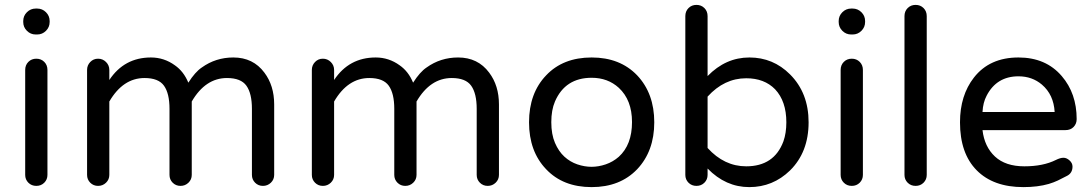

<svg xmlns="http://www.w3.org/2000/svg" viewBox="-20 -755 4466 785"><path d="M174 -469V-40Q174 -21 161 -8Q148 5 128.5 5Q109 5 96 -8Q83 -21 83 -40V-469Q83 -489 96 -502Q109 -515 128.5 -515Q148 -515 161 -502Q174 -489 174 -469ZM183 -665Q183 -644 168 -629Q153 -614 132 -614H126Q105 -614 90 -629Q75 -644 75 -665V-669Q75 -690 90 -705Q105 -720 126 -720H132Q153 -720 168 -705Q183 -690 183 -669Z M427 -428Q488 -520 597 -520Q651 -520 695 -488Q731 -463 750 -417Q778 -461 805 -479Q862 -520 934 -520Q1015 -520 1061 -458Q1101 -405 1101 -328V-40Q1101 -21 1087.5 -8Q1074 5 1055 5Q1036 5 1023 -8Q1010 -21 1010 -40V-310Q1010 -373 987.5 -404.5Q965 -436 908 -436Q820 -436 764 -340V-40Q764 -21 750.5 -8Q737 5 718 5Q699 5 686 -8Q673 -21 673 -40V-310Q673 -373 650.5 -404.5Q628 -436 571 -436Q483 -436 427 -340V-40Q427 -21 413.5 -8Q400 5 381 5Q362 5 349 -8Q336 -21 336 -40V-469Q336 -488 349 -501.5Q362 -515 381 -515Q400 -515 413.5 -501.5Q427 -488 427 -469Z M1346 -428Q1407 -520 1516 -520Q1570 -520 1614 -488Q1650 -463 1669 -417Q1697 -461 1724 -479Q1781 -520 1853 -520Q1934 -520 1980 -458Q2020 -405 2020 -328V-40Q2020 -21 2006.5 -8Q1993 5 1974 5Q1955 5 1942 -8Q1929 -21 1929 -40V-310Q1929 -373 1906.5 -404.5Q1884 -436 1827 -436Q1739 -436 1683 -340V-40Q1683 -21 1669.5 -8Q1656 5 1637 5Q1618 5 1605 -8Q1592 -21 1592 -40V-310Q1592 -373 1569.5 -404.5Q1547 -436 1490 -436Q1402 -436 1346 -340V-40Q1346 -21 1332.5 -8Q1319 5 1300 5Q1281 5 1268 -8Q1255 -21 1255 -40V-469Q1255 -488 1268 -501.5Q1281 -515 1300 -515Q1319 -515 1332.5 -501.5Q1346 -488 1346 -469Z M2399 -520Q2515 -520 2585 -447Q2655 -373 2655 -255Q2655 -137 2585 -63Q2515 10 2399 10Q2282 10 2213 -63Q2143 -136 2143 -255Q2143 -374 2213 -447Q2282 -520 2399 -520ZM2510 -114Q2564 -163 2564 -256Q2564 -346 2510 -396Q2465 -437 2399 -437Q2291 -437 2249 -340Q2234 -305 2234 -255.5Q2234 -206 2249 -171Q2264 -136 2287.5 -114.5Q2311 -93 2340.5 -83Q2370 -73 2398.5 -73Q2427 -73 2456.5 -83Q2486 -93 2510 -114Z M2873 -444Q2947 -520 3044 -520Q3141 -520 3210 -451Q3286 -375 3286 -255Q3286 -133 3210 -58Q3140 10 3043.5 10Q2947 10 2873 -66V-40Q2873 -21 2860 -8Q2847 5 2827.5 5Q2808 5 2795 -8Q2782 -21 2782 -40V-689Q2782 -709 2795 -722Q2808 -735 2827.5 -735Q2847 -735 2860 -722Q2873 -709 2873 -689ZM2873 -150Q2941 -75 3031 -75Q3145 -75 3183 -177Q3195 -211 3195 -255Q3195 -341 3149 -390Q3105 -435 3031 -435Q2941 -435 2873 -360Z M3508 -469V-40Q3508 -21 3495 -8Q3482 5 3462.5 5Q3443 5 3430 -8Q3417 -21 3417 -40V-469Q3417 -489 3430 -502Q3443 -515 3462.5 -515Q3482 -515 3495 -502Q3508 -489 3508 -469ZM3517 -665Q3517 -644 3502 -629Q3487 -614 3466 -614H3460Q3439 -614 3424 -629Q3409 -644 3409 -665V-669Q3409 -690 3424 -705Q3439 -720 3460 -720H3466Q3487 -720 3502 -705Q3517 -690 3517 -669Z M3769 -689V-40Q3769 -21 3756 -8Q3743 5 3723.5 5Q3704 5 3691 -8Q3678 -21 3678 -40V-689Q3678 -709 3691 -722Q3704 -735 3723.5 -735Q3743 -735 3756 -722Q3769 -709 3769 -689Z M4297 -101Q4315 -110 4328 -110Q4341 -110 4353 -99Q4365 -88 4365 -74Q4365 -48 4343.5 -36.5Q4322 -25 4305 -17Q4288 -9 4268 -3Q4223 10 4164 10Q4041 10 3973 -59Q3905 -128 3905 -255Q3905 -365 3962 -438Q4026 -520 4144 -520Q4256 -520 4321 -444Q4382 -373 4382 -268Q4382 -249 4369.5 -236Q4357 -223 4336 -223H3997Q4005 -155 4048 -115Q4091 -75 4168 -75Q4245 -75 4297 -101ZM4144 -443Q4055 -443 4014 -364Q3999 -336 3997 -297H4292Q4288 -368 4240 -409Q4200 -443 4144 -443Z"/></svg>

Font: Varela Round
Style: Regular
Weight: 400
Designer: Joe Prince
Foundry: Joe Prince
Version: Version 1.000